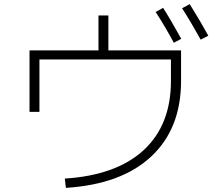

<svg xmlns="http://www.w3.org/2000/svg" viewBox="-20 -867 1040 930"><path d="M734 -809 770 -829Q804 -776 858 -679L822 -660Q780 -738 734 -809ZM862 -827 899 -847Q953 -760 989 -694L952 -675Q908 -755 862 -827ZM505 -792V-623H857V-475Q857 -244 712.5 -109Q568 26 299 43L294 -2Q544 -18 676 -140Q808 -262 808 -475V-579H171V-325H123V-623H457V-792Z"/></svg>

Font: M PLUS 1p Light
Style: Regular
Weight: 300
Version: Version 1.061